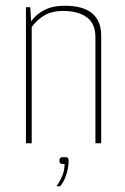

<svg xmlns="http://www.w3.org/2000/svg" viewBox="-20 -497 435 666"><path d="M70 -472H85L88 -423Q104 -446 132.5 -461.5Q161 -477 205 -477Q269 -477 300 -450.5Q331 -424 331 -374V0H311V-368Q311 -416 280.5 -437.5Q250 -459 200 -459Q158 -459 132 -442.5Q106 -426 90 -403V0H70ZM176 149Q188 132 196 113Q204 94 204 72Q191 72 188.5 69Q186 66 186 62Q186 56 188 52Q190 48 203 48Q214 48 216 51.5Q218 55 218 61Q218 76 214.5 92.5Q211 109 204.5 123.5Q198 138 189 149Z"/></svg>

Font: Smooch Sans Thin Thin
Style: Regular
Weight: 250
Version: Version 1.010